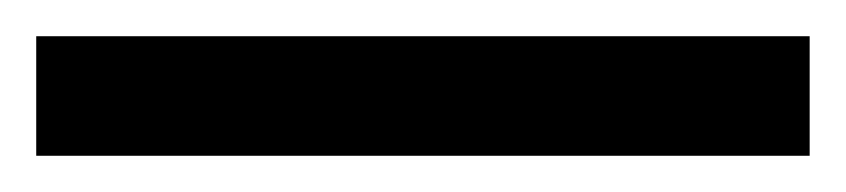

<svg xmlns="http://www.w3.org/2000/svg" viewBox="-22 70 467 106"><path d="M425 156H-2V90H425Z"/></svg>

Font: Noto Sans Tangsa SemiBold
Style: Regular
Weight: 600
Version: Version 1.504